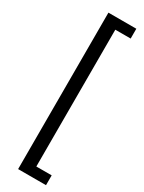

<svg xmlns="http://www.w3.org/2000/svg" viewBox="-247 -835 759 1010"><g transform="rotate(30 132.5 -330.0)"><path d="M248 -745.6H162.1H154.8V-738.3V78.1V85.4H162.1H248V145H78.6V-805.2H248Z"/></g></svg>

Font: Vazir Light FD
Style: Light-FD
Weight: 300
Designer: Saber Rastikerdar
Foundry: Saber Rastikerdar
Version: Version 30.1.0